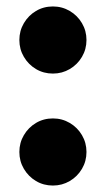

<svg xmlns="http://www.w3.org/2000/svg" viewBox="-20 -565 326 595"><path d="M144 -337Q115 -337 91.5 -351Q68 -365 54 -388.8Q40 -412.5 40 -441Q40 -469.5 54 -493.2Q68 -517 91.5 -531Q115 -545 144 -545Q172.5 -545 196.2 -531Q220 -517 234 -493.2Q248 -469.5 248 -441Q248 -412.5 234 -388.8Q220 -365 196.2 -351Q172.5 -337 144 -337ZM144 10Q115 10 91.5 -4Q68 -18 54 -41.8Q40 -65.5 40 -94Q40 -122.5 54 -146.2Q68 -170 91.5 -184Q115 -198 144 -198Q172.5 -198 196.2 -184Q220 -170 234 -146.2Q248 -122.5 248 -94Q248 -65.5 234 -41.8Q220 -18 196.2 -4Q172.5 10 144 10Z"/></svg>

Font: Bodoni Moda 11pt ExtraBold
Style: Regular
Weight: 800
Designer: Owen Earl
Foundry: indestructible type
Version: Version 2.004